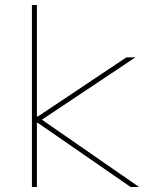

<svg xmlns="http://www.w3.org/2000/svg" viewBox="-20 -750 640 770"><path d="M108 0V-730H128V-283H132L487 -520H523L148 -270L538 0H504L132 -257H128V0Z"/></svg>

Font: M PLUS Code Latin Expanded Thin
Style: Regular
Weight: 250
Width: 7
Designer: Coji Morishita
Foundry: UNDERFOREST DESIGN
Version: Version 1.002; ttfautohint (v1.8.3)